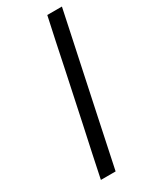

<svg xmlns="http://www.w3.org/2000/svg" viewBox="-187 -760 645 807"><g transform="rotate(-30 135.0 -356.5)"><path d="M47 0Q59.5 -60 71.2 -115.2Q83 -170.5 97.5 -237L147.5 -472.5Q161.5 -540.5 173.5 -597Q185.5 -653.5 198.5 -713H269.5Q257 -653.5 245 -597Q233 -540.5 218.5 -472.5L168.5 -237Q154.5 -170.5 142.8 -115.2Q131 -60 118.5 0Z"/></g></svg>

Font: Commissioner Light
Style: Italic
Weight: 300
Italic angle: -12°
Designer: Kostas Bartsokas
Foundry: Kostas Bartsokas
Version: Version 1.000; ttfautohint (v1.8.3)